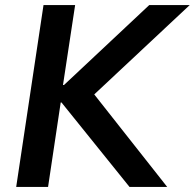

<svg xmlns="http://www.w3.org/2000/svg" viewBox="-20 -739 770 759"><path d="M44 0 152 -719H277L229 -403H233L570 -719H730L324 -339V-402L641 0H492L223 -334H220L170 0Z"/></svg>

Font: Nunitoga
Style: Bold Italic
Weight: 700
Italic angle: -9°
Designer: Vernon Adams
Foundry: Vernon Adams
Version: Version 1.0